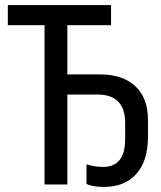

<svg xmlns="http://www.w3.org/2000/svg" viewBox="-20 -734 640 764"><path d="M324.2 -2V-80.1Q357.4 -69.8 390.1 -69.8Q478 -69.8 478 -180.2V-245.1Q478 -357.9 367.2 -357.9H248V0H157.2V-633.8H11.2V-713.9H421.9V-633.8H248V-438H377Q468.3 -438 518.6 -390.9Q568.8 -343.8 568.8 -256.8V-189.9Q568.8 -94.2 522.7 -42.2Q476.6 9.8 393.1 9.8Q350.1 9.8 324.2 -2Z"/></svg>

Font: Noto Mono
Style: Regular
Weight: 400
Designer: Monotype Design Team
Foundry: Monotype Imaging Inc.
Version: Version 1.00